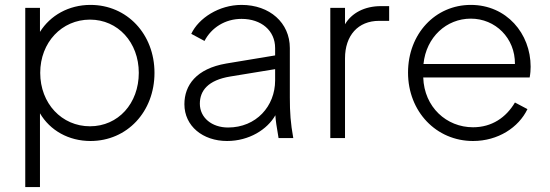

<svg xmlns="http://www.w3.org/2000/svg" viewBox="-20 -563 2244 783"><path d="M83 200H143V-101C184 -31 260 12 349 12C498 12 610 -107 610 -266C610 -424 498 -543 349 -543C260 -543 185 -500 143 -433V-531H83ZM144 -266C144 -390 232 -483 347 -483C461 -483 546 -390 546 -266C546 -141 462 -48 347 -48C232 -48 144 -141 144 -266Z M906 12C996 12 1070 -35 1103 -93C1104 -73 1108 -46 1116 0H1176C1165 -61 1162 -104 1162 -165V-367C1162 -470 1080 -543 965 -543C873 -543 790 -489 760 -425L814 -396C842 -450 898 -486 965 -486C1046 -486 1102 -438 1102 -367V-337L903 -304C780 -283 732 -215 732 -138C732 -49 807 12 906 12ZM795 -140C795 -193 828 -236 919 -251L1102 -281V-235C1102 -130 1025 -43 910 -43C844 -43 795 -83 795 -140Z M1327 0H1387V-325C1387 -418 1440 -478 1526 -478H1567V-538H1533C1467 -538 1414 -510 1387 -464V-531H1327Z M1909 12C2011 12 2095 -43 2131 -118L2080 -145C2044 -84 1986 -44 1909 -44C1801 -44 1710 -126 1706 -247H2140C2143 -263 2144 -278 2144 -291C2144 -426 2046 -543 1900 -543C1755 -543 1644 -425 1644 -267C1644 -108 1759 12 1909 12ZM1707 -302C1718 -412 1801 -487 1900 -487C2000 -487 2081 -408 2080 -302Z"/></svg>

Font: Mluvka Light
Style: Regular
Weight: 300
Designer: Modified by Jiří Krblich, Original typeface by Gumpita Rahayu
Foundry: Gumpita Rahayu & Jiří Krblich
Version: Version 2.000;Glyphs 3.1.1 (3134)